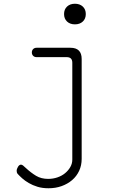

<svg xmlns="http://www.w3.org/2000/svg" viewBox="-20 -785 640 1025"><path d="M366 -450Q366 -465 358.5 -472.5Q351 -480 336 -480H175Q164 -480 157 -487Q150 -494 150 -505Q150 -516 157 -523Q164 -530 175 -530H356Q386 -530 401 -515Q416 -500 416 -470V63Q416 98 402.5 127Q389 156 365 176.5Q341 197 309 208.5Q277 220 239 220Q206 220 180 212Q154 204 133.5 192Q113 180 98.5 167Q84 154 75 144Q71 140 70 135Q69 130 69 127Q69 117 76 105.5Q83 94 92 94Q97 94 103 98.5Q109 103 117 111Q145 137 172.5 153.5Q200 170 237 170Q263 170 286.5 162Q310 154 327.5 139.5Q345 125 355.5 106.5Q366 88 366 67ZM380 -655Q354 -655 338 -670Q322 -685 322 -710Q322 -735 338 -750Q354 -765 380 -765Q406 -765 422 -750Q438 -735 438 -710Q438 -685 422 -670Q406 -655 380 -655Z"/></svg>

Font: Maple Mono NL Thin
Style: Regular
Weight: 250
Monospace: yes
Designer: subframe7536
Version: Version 7.000